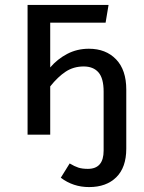

<svg xmlns="http://www.w3.org/2000/svg" viewBox="-20 -547 583 780"><path d="M493 -183V57Q493 133 452.5 173Q412 213 342 213Q277 213 227 175L263 117Q283 129 298.5 134Q314 139 337 139Q401 139 401 65V-175Q401 -229 380 -253Q359 -277 320 -277Q279 -277 247 -256Q215 -235 184 -196V0H92V-527H421L409 -455H184V-273Q213 -307 253 -328Q293 -349 341 -349Q410 -349 451.5 -306Q493 -263 493 -183Z"/></svg>

Font: Fira Sans
Style: Regular
Weight: 400
Designer: bBox Type GmbH & Carrois Corporate GbR & Edenspiekermann AG
Foundry: bBox Type GmbH & Carrois Corporate GbR & Edenspiekermann AG
Version: Version 4.301